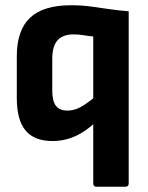

<svg xmlns="http://www.w3.org/2000/svg" viewBox="-20 -526 564 731"><path d="M347 185Q335 185 335 172V-387Q316 -389 298 -392Q280 -395 260 -395Q219 -395 199 -372.5Q179 -350 179 -303V-180Q179 -141 193 -123Q207 -105 237 -105Q263 -105 289 -119.5Q315 -134 348 -163L347 -64Q308 -26 266.5 -7.5Q225 11 180 11Q111 11 77.5 -29Q44 -69 44 -152V-312Q44 -411 94.5 -458.5Q145 -506 250 -506Q292 -506 327.5 -501Q363 -496 397.5 -491Q432 -486 470 -483V172Q470 185 457 185Z"/></svg>

Font: Sofia Sans Semi Condensed ExtraBold
Style: Regular
Weight: 800
Designer: Botio Nikoltchev, Ani Petrova
Foundry: lettersoup
Version: Version 4.100